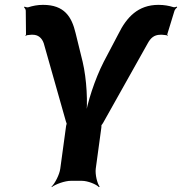

<svg xmlns="http://www.w3.org/2000/svg" viewBox="-20 -744 749 790"><path d="M86 -700 87 -602C87 -601 85 -599 84 -598L88 -596C88 -597 88 -599 89 -599C95 -599 101 -601 108 -601H115C136 -601 152 -589 160 -566L251 -245C252 -244 254 -234 255 -234L256 -238C255 -238 252 -227 252 -226L228 -50C225 -26 206 11 192 24L193 26C208 14 247 0 271 0H317C341 0 376 14 387 26L390 24C380 11 371 -26 374 -50L397 -219C397 -220 398 -231 397 -231L396 -227C397 -227 403 -237 404 -238L588 -566C599 -586 613 -601 640 -601H647C654 -601 661 -599 666 -599C667 -599 667 -597 667 -597L671 -598C670 -599 668 -601 668 -602L698 -700C700 -705 706 -712 709 -714L707 -717C704 -715 697 -713 692 -715C676 -720 656 -724 632 -724C548 -724 501 -673 467 -604L407 -490C370 -418 338 -318 330 -260H334C342 -318 337 -418 320 -490L291 -608C275 -675 245 -724 157 -724C134 -724 115 -720 96 -714C92 -713 84 -715 81 -717L79 -713C82 -711 86 -705 86 -700Z"/></svg>

Font: Asimov
Style: EdgeIt
Weight: 500
Designer: Google
Version: Version 2.000980: 2014